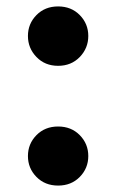

<svg xmlns="http://www.w3.org/2000/svg" viewBox="-20 -554 362 598"><path d="M67 -442Q67 -480 93.5 -507Q120 -534 161 -534Q202 -534 228.5 -507Q255 -480 255 -442Q255 -404 228.5 -376.5Q202 -349 161 -349Q120 -349 93.5 -376.5Q67 -404 67 -442ZM67 -68Q67 -106 93.5 -133Q120 -160 161 -160Q202 -160 228.5 -133Q255 -106 255 -68Q255 -30 228.5 -3Q202 24 161 24Q120 24 93.5 -3Q67 -30 67 -68Z"/></svg>

Font: Jost*
Style: Bold
Weight: 700
Version: Version 3.7